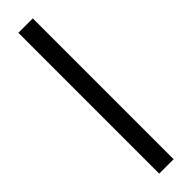

<svg xmlns="http://www.w3.org/2000/svg" viewBox="-307 -679 857 857"><g transform="rotate(-45 121.5 -250.5)"><path d="M76 194V-695H167V194Z"/></g></svg>

Font: Hind Medium
Style: Regular
Weight: 500
Designer: Manushi Parikh, Satya Rajpurohit
Foundry: Indian Type Foundry
Version: Version 1.201;PS 1.0;hotconv 1.0.78;makeotf.lib2.5.61930; tt